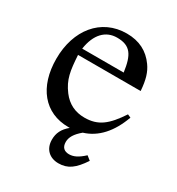

<svg xmlns="http://www.w3.org/2000/svg" viewBox="-154 -556 752 818"><g transform="rotate(30 222.0 -147.5)"><path d="M346 73C317 100 296 109 275 109C253 109 237 98 237 70C237 47 250 25 280 0C346 -20 394 -74 424 -157L408 -164C359 -90 321 -59 254 -59C208 -59 171 -77 143 -114C107 -162 102 -201 97 -277H405C401 -331 391 -363 371 -391C339 -436 294 -460 232 -460C106 -460 25 -358 25 -217C25 -79 97 10 215 10H222C193 34 181 59 181 91C181 138 212 165 255 165C301 165 330 143 366 89ZM99 -309C110 -384 149 -424 205 -424C271 -424 292 -390 303 -309Z"/></g></svg>

Font: STIXGeneral
Style: Regular
Weight: 400
Designer: MicroPress Inc., with final additions and corrections provided by Coen Hoffman, Elsevier (retired)
Version: Version 1.1.0